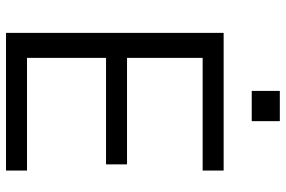

<svg xmlns="http://www.w3.org/2000/svg" viewBox="-172 -754 927 622"><g transform="rotate(90 291.0 -443.5)"><path d="M87 0V-705H533V-637H168V-392H513V-324H168V-68H533V0ZM275 -887H373V-796H275Z"/></g></svg>

Font: wassup Sans
Style: Regular
Weight: 400
Version: Version 2.001